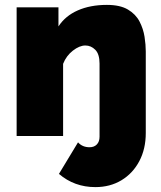

<svg xmlns="http://www.w3.org/2000/svg" viewBox="-20 -556 660 785"><path d="M370 209Q284 209 221 155L299 26Q317 46 346 46Q365 46 376 34.5Q387 23 387 3V-296Q387 -335 369.5 -352.5Q352 -370 329 -370Q305 -370 278 -349Q251 -328 238 -295V0H48V-526H219V-448Q247 -491 298 -513.5Q349 -536 417 -536Q471 -536 503 -517Q535 -498 550.5 -468Q566 -438 571 -405.5Q576 -373 576 -346V-12Q576 53 549.5 103Q523 153 476.5 181Q430 209 370 209Z"/></svg>

Font: Raleway Black
Style: Regular
Weight: 900
Designer: Matt McInerney, Pablo Impallari, Rodrigo Fuenzalida
Foundry: Matt McInerney, Pablo Impallari, Rodrigo Fuenzalida
Version: Version 4.026